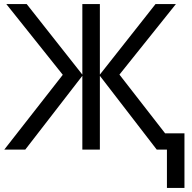

<svg xmlns="http://www.w3.org/2000/svg" viewBox="-20 -734 944 942"><path d="M843 -714 566 -368 790 -80H885V188H799V0H749L470 -362V0H384V-362L104 0H1L288 -367L11 -714H111L384 -368V-714H470V-368L743 -714Z"/></svg>

Font: RS Noto Sans
Style: Regular
Weight: 400
Designer: Monotype Design Team
Foundry: Monotype Imaging Inc.
Version: Version 3.10